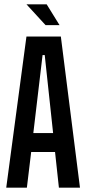

<svg xmlns="http://www.w3.org/2000/svg" viewBox="-20 -873 400 893"><path d="M103 -853 192 -756H257L197 -853ZM103 -703 9 0H105L125 -166H236L254 0H352L263 -703ZM135 -254 178 -617H188L227 -254Z"/></svg>

Font: Modon Arabic
Style: Bold
Weight: 700
Designer: Ahmedzaza
Foundry: Ahmedzaza
Version: Version 2.010